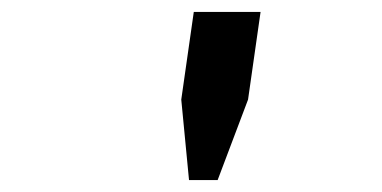

<svg xmlns="http://www.w3.org/2000/svg" viewBox="-20 -706 640 322"><path d="M297 -404 284 -539 305 -686H417L396 -539L345 -404Z"/></svg>

Font: Chivo Mono SemiBold
Style: Italic
Weight: 600
Italic angle: -8.05°
Monospace: yes
Version: Version 1.008